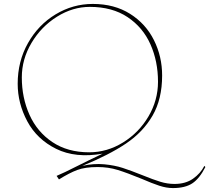

<svg xmlns="http://www.w3.org/2000/svg" viewBox="-20 -780 1065 977"><path d="M701 130Q628 100 579.5 85Q531 70 477 70Q413 70 373 85Q333 100 280 133L268 115Q304 100 371 66Q399 52 431.5 36Q464 20 502 2Q364 26 266 -22.5Q168 -71 119 -162.5Q70 -254 70 -354Q70 -468 122.5 -561Q175 -654 263 -707Q351 -760 452 -760Q562 -760 642 -709.5Q722 -659 763.5 -575.5Q805 -492 805 -396Q805 -276 756.5 -192Q708 -108 621 -49.5Q534 9 399 64Q457 51 510 56Q563 61 604.5 74.5Q646 88 706 112Q760 134 796 145Q832 156 868 156Q924 156 962 129.5Q1000 103 1020 64L1025 70Q995 129 958.5 153Q922 177 860 177Q827 177 790.5 165Q754 153 701 130ZM784 -364Q784 -468 745.5 -554.5Q707 -641 629 -693Q551 -745 437 -745Q350 -745 270 -695Q190 -645 140.5 -562Q91 -479 91 -386Q91 -283 130 -196Q169 -109 246.5 -57Q324 -5 434 -5Q525 -5 606 -55Q687 -105 735.5 -187.5Q784 -270 784 -364Z"/></svg>

Font: TMT Limkin
Style: Regular
Weight: 400
Designer: Gabriel Drozdov
Version: Version 1.000;Glyphs 3.1.2 (3151)